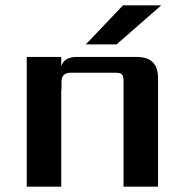

<svg xmlns="http://www.w3.org/2000/svg" viewBox="-20 -698 682 718"><path d="M583 -678 416 -532H301L440 -678ZM266 -485H492Q571 -485 571 -406V0H442V-395Q442 -414 436 -420Q430 -426 411 -426H245Q210 -426 210 -393V-362H209V0H80V-485H209V-451Q221 -485 266 -485Z"/></svg>

Font: Sarpanch SemiBold
Style: Regular
Weight: 600
Designer: Manushi Parikh (Devanagari and Latin), Jyotish Sonowal (Devanagari)
Foundry: Indian Type Foundry
Version: Version 2.004;PS 1.0;hotconv 1.0.78;makeotf.lib2.5.61930; tt